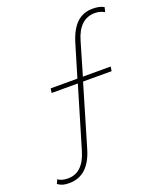

<svg xmlns="http://www.w3.org/2000/svg" viewBox="-253 -834 894 1062"><g transform="rotate(-20 194.5 -303.5)"><path d="M419.9 -734.9Q461.9 -734.9 485.8 -720.2L479 -692.9Q452.6 -708 423.8 -708Q330.6 -708 296.9 -589.8L241.2 -399.9H404.8L400.9 -374H232.9L127 -16.1Q85 127.9 -29.8 127.9Q-51.8 127.9 -66.4 124Q-81.1 120.1 -97.2 108.9L-85.9 85Q-65.4 101.1 -27.8 101.1Q62 101.1 96.2 -18.1L202.1 -374H47.9L51.8 -399.9H209L266.1 -590.8Q288.6 -664.6 326.2 -699.7Q363.8 -734.9 419.9 -734.9Z"/></g></svg>

Font: Human Sans ExtraLight
Style: Italic
Weight: 200
Italic angle: -8°
Designer: Tim Radville
Foundry: Continuum
Version: Version 1.000;FEAKit 1.0